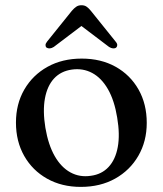

<svg xmlns="http://www.w3.org/2000/svg" viewBox="-20 -703 622 734"><path d="M292.5 -479Q366 -479 422 -447.8Q478 -416.5 509.5 -361Q541 -305.5 541 -233Q541 -163 509 -107.5Q477 -52 420.2 -20.2Q363.5 11.5 289 11.5Q216 11.5 160 -20Q104 -51.5 72.5 -107Q41 -162.5 41 -234.5Q41 -305.5 73 -360.8Q105 -416 161.5 -447.5Q218 -479 292.5 -479ZM327.5 -31Q369 -36.5 395.2 -64.8Q421.5 -93 430.2 -140.8Q439 -188.5 428 -253.5Q417.5 -318.5 392.8 -361.8Q368 -405 332.5 -424Q297 -443 254.5 -437Q212.5 -431 186.5 -402.8Q160.5 -374.5 151.8 -326.8Q143 -279 153.5 -214.5Q164.5 -149.5 189.2 -106.2Q214 -63 249.5 -43.8Q285 -24.5 327.5 -31ZM311.5 -619H271L397 -523.5Q405 -518.5 412.2 -518Q419.5 -517.5 424 -521Q428 -524.5 428.2 -530.5Q428.5 -536.5 422 -544L327.5 -661.5Q319 -672 311 -677.5Q303 -683 291.5 -683Q280 -683 271.8 -677.5Q263.5 -672 254.5 -661.5L160 -544Q154 -536.5 154 -530.5Q154 -524.5 158 -521Q163.5 -517.5 170.5 -518Q177.5 -518.5 185.5 -523.5Z"/></svg>

Font: Fraunces 16pt
Style: Regular
Weight: 400
Version: Version 1.000;[b76b70a41]